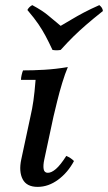

<svg xmlns="http://www.w3.org/2000/svg" viewBox="-20 -715 422 750"><path d="M127 15Q84 15 68.5 -15Q53 -45 63 -92L99 -260Q106 -290 110.5 -321.5Q115 -353 119 -403H62Q62 -411 64.5 -422Q67 -433 70 -440Q109 -440 153 -442.5Q197 -445 245 -453Q234 -427 223 -391Q212 -355 203.5 -320Q195 -285 189 -260L153 -92Q148 -69 150.5 -54.5Q153 -40 167 -40Q181 -40 198.5 -55Q216 -70 239 -106Q248 -102 255 -97.5Q262 -93 269 -86Q245 -41 207 -13Q169 15 127 15ZM368 -695Q374 -690 377.5 -685Q381 -680 382 -672Q343 -641 316.5 -618Q290 -595 267.5 -573Q245 -551 217 -520Q201 -517 185 -520Q170 -552 158 -574.5Q146 -597 130.5 -620Q115 -643 87 -676Q93 -688 106 -695Q147 -673 169 -654Q191 -635 217 -614Q238 -626 259.5 -639Q281 -652 307.5 -666Q334 -680 368 -695Z"/></svg>

Font: Poltawski Nowy
Style: Italic
Weight: 400
Italic angle: -12°
Designer: Adam Pótawski, Mateusz Machalski, Borys Kosmynka, Ania Wieluska
Foundry: Capitalics.wtf
Version: Version 1.001;gftools[0.9.25]